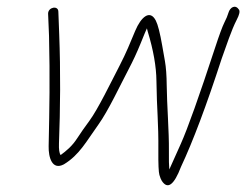

<svg xmlns="http://www.w3.org/2000/svg" viewBox="-20 -495 721 562"><path d="M679.6 -466.6C682.8 -461.6 680.6 -451.8 672.9 -437.1C657.1 -406.6 642 -359.4 629.1 -324C584.4 -186.6 544.7 -80.9 509.9 -7C489.3 47 470.5 60.7 453.4 34C451.2 30.7 449 25 446.6 17C444.2 9 443.2 -14.5 443.5 -53.5C444.3 -138.3 438.9 -172.6 437.9 -258C437.5 -300 429 -348.2 412.5 -402.5C411.2 -406.8 410.4 -410 410 -412C407.5 -406.9 401.2 -391.8 391.1 -366.7C380.9 -341.6 369.4 -316.8 356.6 -292.5C332.4 -246.7 296.8 -170.2 268 -130.3C233.3 -82.2 212.9 -41.7 167 -14C132.7 4.3 121.7 -34.1 122.4 -67C124.7 -180.1 126.5 -264.7 123.5 -390L120.8 -455C120.7 -474.4 150.6 -479.8 150.8 -461L153.3 -395C157.5 -286 156.5 -175.7 152.6 -75C152 -58.3 153.5 -47 157.3 -41C174.5 -53.7 191.3 -67.4 206.2 -90.6C215.9 -105.5 227.7 -122.6 241.9 -141.7C267 -175.8 305.1 -254.8 329.6 -302C350.3 -341.9 360.4 -368.3 375.9 -405C392.4 -444.4 418.8 -468.8 436.2 -434.5C442.2 -422.8 448.4 -398.3 454.9 -361L462.8 -316C466 -298 467.7 -274.2 468 -244.5C468.5 -189.7 475 -109.3 474.4 -54.8C474.1 -27.6 474.5 -9 475.6 1C477.7 -3.7 488.8 -28.6 509.1 -73.7C529.3 -118.8 562.8 -212.7 609.6 -355.4C621.9 -393 631 -417.5 636.7 -428.9C642.5 -440.3 646.4 -449.6 648.4 -456.9C653.4 -474.6 669.3 -482.7 679.6 -466.6Z"/></svg>

Font: MewTooHand
Style: ReversedIta
Weight: 400
Designer: Mew Too, Robert Jablonski
Version: Version 0.77